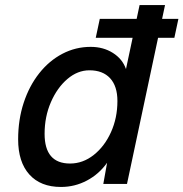

<svg xmlns="http://www.w3.org/2000/svg" viewBox="-20 -730 728 762"><path d="M222 12Q141 12 96.5 -37.5Q52 -87 52 -177Q52 -255 74 -322Q96 -389 135.5 -439Q175 -489 227.5 -516.5Q280 -544 340 -544Q390 -544 428 -520Q466 -496 480 -456L534 -710H635L484 0H390L405 -84Q373 -39 325 -13.5Q277 12 222 12ZM258 -81Q309 -81 352 -115Q395 -149 420.5 -205.5Q446 -262 446 -329Q446 -388 417 -419.5Q388 -451 335 -451Q288 -451 247.5 -416.5Q207 -382 182 -324.5Q157 -267 157 -199Q157 -81 258 -81ZM360 -580 376 -655H688L672 -580Z"/></svg>

Font: Geist Mono Medium
Style: Italic
Weight: 500
Italic angle: -12°
Monospace: yes
Designer: Basement.studio, Andrés Briganti, Mateo Zaragoza
Foundry: Basement.studio, Vercel, Andrés Briganti, Guido Ferreyra, Mateo Zaragoza
Version: Version 1.500; ttfautohint (v1.8.4.7-5d5b)